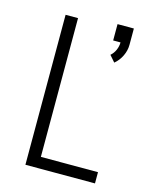

<svg xmlns="http://www.w3.org/2000/svg" viewBox="-114 -832 728 909"><g transform="rotate(15 250.0 -378.0)"><path d="M380 -576 353 -607Q368 -620 376 -638.5Q384 -657 384 -676H348V-756H428V-676Q428 -648 415 -621Q402 -594 380 -576ZM99 0V-735H160V-55H440V0Z"/></g></svg>

Font: Iosevka Fixed SS04 Light
Style: Regular
Weight: 300
Monospace: yes
Designer: Belleve Invis
Foundry: Belleve Invis
Version: Version 32.5.0